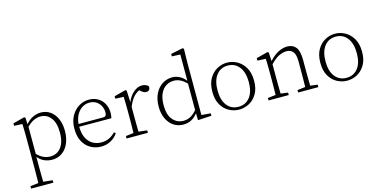

<svg xmlns="http://www.w3.org/2000/svg" viewBox="-89 -1235 3907 1968"><g transform="rotate(-15 1864.5 -251.0)"><path d="M323 -447Q289 -447 253.5 -431.5Q218 -416 178 -376V-89Q214 -53 247.5 -38.5Q281 -24 319 -24Q361 -24 396 -46Q431 -68 452.5 -115Q474 -162 474 -237Q474 -340 431.5 -393.5Q389 -447 323 -447ZM326 13Q289 13 250 -1.5Q211 -16 176 -57V32Q176 71 176.5 118.5Q177 166 178 207L276 217V243H40V217L126 207Q127 167 127.5 119.5Q128 72 128 33V-256Q128 -351 125 -420L38 -424V-450L160 -482L172 -474L175 -404Q212 -448 254 -466.5Q296 -485 336 -485Q393 -485 436 -454.5Q479 -424 503.5 -369Q528 -314 528 -241Q528 -164 502.5 -106.5Q477 -49 431.5 -18Q386 13 326 13Z M844 -454Q802 -454 766.5 -431.5Q731 -409 708.5 -368Q686 -327 681 -271H942Q963 -271 970.5 -282Q978 -293 978 -315Q978 -351 962 -383Q946 -415 916 -434.5Q886 -454 844 -454ZM848 13Q788 13 738 -14.5Q688 -42 657.5 -97Q627 -152 627 -235Q627 -311 657.5 -367Q688 -423 738 -454Q788 -485 846 -485Q901 -485 942 -460.5Q983 -436 1005.5 -394Q1028 -352 1028 -298Q1028 -280 1026 -266Q1024 -252 1021 -241L680 -242Q681 -168 705.5 -120.5Q730 -73 770.5 -50.5Q811 -28 859 -28Q907 -28 944 -46Q981 -64 1009 -95L1025 -81Q997 -38 950.5 -12.5Q904 13 848 13Z M1118 0V-26L1201 -36Q1202 -74 1202.5 -123.5Q1203 -173 1203 -210V-258Q1203 -351 1200 -420L1112 -424V-450L1234 -482L1246 -474L1252 -349Q1275 -409 1318.5 -447Q1362 -485 1410 -485Q1434 -485 1453 -476Q1472 -467 1479 -455Q1479 -408 1437 -408Q1422 -408 1409.5 -415Q1397 -422 1383 -434L1372 -444Q1333 -428 1303.5 -391.5Q1274 -355 1252 -299V-210Q1252 -173 1252.5 -123.5Q1253 -74 1254 -36L1344 -26V0Z M1573 -230Q1573 -127 1618 -75.5Q1663 -24 1730 -24Q1771 -24 1804.5 -42Q1838 -60 1872 -100V-380Q1838 -415 1805 -431Q1772 -447 1737 -447Q1692 -447 1655 -424Q1618 -401 1595.5 -353Q1573 -305 1573 -230ZM1874 8 1872 -66Q1841 -25 1803 -6Q1765 13 1719 13Q1660 13 1615 -18Q1570 -49 1545 -104Q1520 -159 1520 -229Q1520 -308 1548 -365Q1576 -422 1624 -453.5Q1672 -485 1732 -485Q1767 -485 1803.5 -468Q1840 -451 1873 -410V-689L1784 -693V-719L1910 -745L1924 -737L1921 -597V-34L2018 -26V0Z M2312 13Q2257 13 2206.5 -13.5Q2156 -40 2123.5 -95Q2091 -150 2091 -234Q2091 -319 2123.5 -374.5Q2156 -430 2206.5 -457.5Q2257 -485 2312 -485Q2367 -485 2417.5 -457.5Q2468 -430 2501 -374.5Q2534 -319 2534 -234Q2534 -150 2501 -95Q2468 -40 2417.5 -13.5Q2367 13 2312 13ZM2312 -17Q2388 -17 2433 -74Q2478 -131 2478 -234Q2478 -338 2433 -396Q2388 -454 2312 -454Q2236 -454 2191 -396Q2146 -338 2146 -234Q2146 -131 2191 -74Q2236 -17 2312 -17Z M2625 0V-26L2709 -36Q2710 -74 2710.5 -123.5Q2711 -173 2711 -210V-258Q2711 -351 2708 -420L2620 -424V-450L2742 -482L2754 -474L2759 -382Q2806 -435 2855.5 -460Q2905 -485 2951 -485Q3010 -485 3042 -445Q3074 -405 3074 -309V-210Q3074 -173 3074.5 -123.5Q3075 -74 3076 -36L3153 -26V0H2939V-26L3023 -36Q3024 -74 3024.5 -123.5Q3025 -173 3025 -210V-306Q3025 -380 3000.5 -410Q2976 -440 2932 -440Q2898 -440 2855.5 -421.5Q2813 -403 2760 -348V-210Q2760 -173 2760.5 -123.5Q2761 -74 2762 -36L2839 -26V0Z M3458 13Q3403 13 3352.5 -13.5Q3302 -40 3269.5 -95Q3237 -150 3237 -234Q3237 -319 3269.5 -374.5Q3302 -430 3352.5 -457.5Q3403 -485 3458 -485Q3513 -485 3563.5 -457.5Q3614 -430 3647 -374.5Q3680 -319 3680 -234Q3680 -150 3647 -95Q3614 -40 3563.5 -13.5Q3513 13 3458 13ZM3458 -17Q3534 -17 3579 -74Q3624 -131 3624 -234Q3624 -338 3579 -396Q3534 -454 3458 -454Q3382 -454 3337 -396Q3292 -338 3292 -234Q3292 -131 3337 -74Q3382 -17 3458 -17Z"/></g></svg>

Font: Source Serif Pro Light
Style: Regular
Weight: 300
Designer: Frank Grießhammer
Foundry: Adobe Systems Incorporated
Version: Version 3.001;hotconv 1.0.111;makeotfexe 2.5.65597